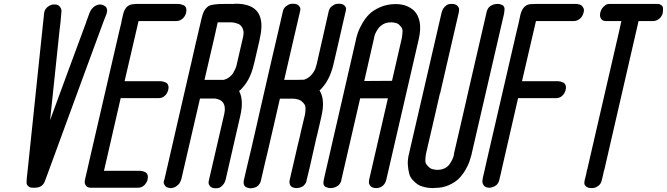

<svg xmlns="http://www.w3.org/2000/svg" viewBox="-20 -815 3580 1031"><path d="M525 -790Q526 -790 527.5 -789.5Q529 -789 532.5 -788Q536 -787 539 -785Q542 -783 546 -780Q550 -777 552 -773Q554 -769 555 -763Q556 -757 554 -750Q554 -749 553.5 -746.5Q553 -744 553 -743Q550 -734 543.5 -719Q537 -704 535 -697Q493 -583 438.5 -435Q384 -287 330 -139Q276 9 234 123L221 158Q208 193 167 193H165H162H158Q150 193 143 191.5Q136 190 128.5 181.5Q121 173 123 158Q123 153 123.5 147Q124 141 124.5 134.5Q125 128 126 123Q138 9 153.5 -139.5Q169 -288 184.5 -436Q200 -584 212 -698L217 -745Q217 -746 217.5 -748Q218 -750 218 -751Q222 -766 233.5 -776Q245 -786 256 -789L266 -791H274Q293 -791 302 -778.5Q311 -766 310 -754L309 -742Q309 -735 307 -719Q305 -703 305 -696L300 -655L249 -170Q281 -257 345.5 -432.5Q410 -608 443 -696L444 -700L459 -741Q460 -743 461 -746.5Q462 -750 467 -758.5Q472 -767 478.5 -773.5Q485 -780 495.5 -785.5Q506 -791 518 -791Q519 -791 521.5 -790.5Q524 -790 525 -790Z M883 -331Q883 -330 882.5 -328.5Q882 -327 880 -322.5Q878 -318 876 -314Q874 -310 869.5 -305Q865 -300 860 -296.5Q855 -293 848 -290.5Q841 -288 832 -288H798H789H639H628L541 91L538 102H545H681H686H693H728H730Q736 102 743 103.5Q750 105 759 109Q768 113 772 123.5Q776 134 772 150Q772 152 771 155Q770 158 766 165Q762 172 756.5 178Q751 184 742 188.5Q733 193 721 193H687H678H528H514H502H475H474H471H467Q450 193 442 182.5Q434 172 435 161L436 150L437 148L439 138L444 117L449 96L450 91L459 51L621 -650L631 -691L632 -696Q632 -697 632.5 -699.5Q633 -702 633 -703Q635 -710 641 -738Q654 -793 702 -793L710 -794H730H752H888H893H900H935H937Q943 -794 949.5 -792.5Q956 -791 965.5 -787Q975 -783 979 -772.5Q983 -762 979 -746Q979 -744 978 -741Q977 -738 973 -730.5Q969 -723 963.5 -717.5Q958 -712 948.5 -707Q939 -702 928 -702H894H885H735H724L649 -379H656H792H797H804H839H841Q848 -379 854.5 -377.5Q861 -376 870 -372Q879 -368 883 -357.5Q887 -347 883 -331ZM730 -794H752Z M1182 -386Q1199 -391 1212.5 -401.5Q1226 -412 1233.5 -425.5Q1241 -439 1245 -448.5Q1249 -458 1251 -467L1252 -472L1284 -611Q1287 -623 1287 -628Q1287 -630 1287.5 -634Q1288 -638 1288 -640Q1287 -658 1278.5 -670.5Q1270 -683 1257.5 -687.5Q1245 -692 1237.5 -693.5Q1230 -695 1223 -695H1222H1149L1131 -614L1078 -386H1136ZM1234 -794Q1236 -794 1240 -794.5Q1244 -795 1246 -795Q1419 -795 1375 -608L1374 -602V-601V-602V-601L1346 -480Q1345 -476 1343 -469Q1322 -376 1264 -326Q1290 -277 1270 -192L1192 148Q1187 168 1176 179.5Q1165 191 1156.5 193.5Q1148 196 1141 196H1139Q1117 196 1108 185Q1099 174 1100 163L1102 152L1184 -202Q1201 -277 1134 -286H1054L954 146Q951 156 946 165.5Q941 175 927 185Q913 195 895 195Q893 195 890.5 194.5Q888 194 880.5 192Q873 190 869 185.5Q865 181 861 173.5Q857 166 861 154L864 144L939 -182L1003 -460L1006 -472L1003 -460L1006 -472L1027 -565Q1028 -566 1049 -659Q1050 -661 1050 -663L1062 -715Q1067 -735 1072 -747.5Q1077 -760 1085.5 -769.5Q1094 -779 1102 -783.5Q1110 -788 1128 -790.5Q1146 -793 1161.5 -793.5Q1177 -794 1209 -794Z M1745 -754Q1749 -772 1762.5 -782Q1776 -792 1787 -794L1799 -795Q1821 -795 1830.5 -784.5Q1840 -774 1838 -764L1836 -753L1822 -693L1801 -601L1800 -596L1773 -480Q1772 -475 1770 -467Q1749 -379 1696 -329Q1727 -280 1706 -191V-190Q1706 -189 1699 -159.5Q1692 -130 1685.5 -101Q1679 -72 1678 -71L1641 93L1626 154Q1626 155 1626 156.5Q1626 158 1624.5 162Q1623 166 1620.5 170Q1618 174 1613.5 179Q1609 184 1603.5 187Q1598 190 1589 192.5Q1580 195 1570 195Q1568 195 1565 194.5Q1562 194 1555 192Q1548 190 1543.5 186Q1539 182 1536 173.5Q1533 165 1535 154L1578 -32L1591 -86L1595 -105L1606 -151Q1608 -159 1612 -176Q1616 -193 1618 -201Q1621 -221 1620.5 -235Q1620 -249 1612.5 -258Q1605 -267 1598 -272.5Q1591 -278 1580.5 -281Q1570 -284 1564.5 -284.5Q1559 -285 1554 -285H1483L1447 -128L1421 -16L1420 -11Q1412 22 1405 51L1395 94L1381 155Q1381 156 1380.5 157.5Q1380 159 1378.5 163Q1377 167 1374.5 171Q1372 175 1367.5 180Q1363 185 1357.5 188Q1352 191 1343 193.5Q1334 196 1324 196Q1322 196 1319 195.5Q1316 195 1309 193Q1302 191 1297 187Q1292 183 1289.5 174.5Q1287 166 1289 155L1297 120Q1298 115 1300 107Q1302 99 1303 94L1328 -11L1357 -137L1381 -243L1407 -356L1431 -461L1462 -594L1485 -693L1499 -754Q1503 -772 1516.5 -782Q1530 -792 1541 -794L1553 -795Q1575 -795 1584.5 -784.5Q1594 -774 1593 -764L1591 -753L1577 -693L1554 -594L1506 -386H1564Q1604 -387 1613 -387Q1638 -395 1655 -416Q1672 -437 1676 -455L1681 -472Z M2085 -381 2138 -612Q2141 -632 2141.5 -646Q2142 -660 2135 -669Q2128 -678 2122 -683.5Q2116 -689 2106 -691.5Q2096 -694 2091 -694.5Q2086 -695 2081 -695H2079Q2056 -695 2038.5 -685.5Q2021 -676 2011 -661.5Q2001 -647 1996 -636Q1991 -625 1989 -614L1988 -608L1936 -380ZM2104 -793H2108Q2114 -793 2120.5 -792.5Q2127 -792 2138.5 -790Q2150 -788 2160.5 -784Q2171 -780 2183 -773Q2195 -766 2204.5 -756.5Q2214 -747 2221.5 -732.5Q2229 -718 2233 -700Q2237 -682 2236 -656.5Q2235 -631 2228 -602L2055 147Q2052 162 2044.5 172.5Q2037 183 2028.5 187.5Q2020 192 2014 193.5Q2008 195 2003 195H2001Q1979 195 1969.5 184Q1960 173 1961 162L1962 151L2063 -287H1914L1813 151Q1813 153 1812.5 156Q1812 159 1808 166.5Q1804 174 1798 179.5Q1792 185 1780.5 190Q1769 195 1754 195H1753Q1749 195 1743.5 194Q1738 193 1730 189.5Q1722 186 1718.5 177Q1715 168 1718 154L1720 144L1891 -600Q1891 -602 1892 -607Q1896 -623 1902 -640.5Q1908 -658 1924.5 -687.5Q1941 -717 1962.5 -738.5Q1984 -760 2021.5 -776.5Q2059 -793 2104 -793Z M2317 194Q2311 195 2302 195Q2291 195 2279.5 193.5Q2268 192 2251 187.5Q2234 183 2222 174.5Q2210 166 2196.5 152Q2183 138 2177.5 118Q2172 98 2170 69.5Q2168 41 2178 3L2351 -746Q2356 -766 2367 -777.5Q2378 -789 2386.5 -791.5Q2395 -794 2402 -794H2405Q2427 -794 2437 -783Q2447 -772 2445 -761L2444 -750L2343 -312H2342L2315 -194L2267 13Q2264 33 2264 47Q2264 61 2272 70.5Q2280 80 2286.5 85.5Q2293 91 2303 93.5Q2313 96 2318 96.5Q2323 97 2328 97H2330Q2351 97 2368 88.5Q2385 80 2394.5 66Q2404 52 2409 41Q2414 30 2417 19L2418 9L2465 -194L2499 -343L2593 -750Q2593 -752 2594 -755Q2595 -758 2598.5 -765.5Q2602 -773 2608 -778.5Q2614 -784 2625.5 -789Q2637 -794 2652 -794H2653Q2658 -794 2663 -793Q2668 -792 2676 -788.5Q2684 -785 2687.5 -776Q2691 -767 2688 -753L2687 -743L2515 1Q2514 6 2512 15Q2507 33 2501 51.5Q2495 70 2479.5 97Q2464 124 2444 144Q2424 164 2390.5 179Q2357 194 2317 194Z M2864 -794H2886ZM2861 -794H2864ZM2861 -794H2864H2886H3069Q3070 -794 3071 -794Q3075 -794 3080 -793.5Q3085 -793 3093 -790.5Q3101 -788 3105.5 -783Q3110 -778 3114 -769Q3118 -760 3113 -746Q3113 -744 3112 -741Q3111 -738 3107 -730.5Q3103 -723 3097.5 -717.5Q3092 -712 3082.5 -707Q3073 -702 3062 -702H3028H2869H2858L2783 -379H2790H2926H2931H2973H2975Q2982 -379 2988.5 -377.5Q2995 -376 3004 -372Q3013 -368 3017 -357.5Q3021 -347 3017 -331Q3017 -330 3016.5 -328.5Q3016 -327 3014 -322.5Q3012 -318 3010 -314Q3008 -310 3003.5 -305Q2999 -300 2994 -296.5Q2989 -293 2982 -290.5Q2975 -288 2966 -288H2932H2773H2762L2675 91L2672 105Q2671 110 2669.5 116.5Q2668 123 2666.5 128.5Q2665 134 2663.5 140.5Q2662 147 2661 152Q2659 160 2655 167Q2651 174 2646.5 178Q2642 182 2636.5 185Q2631 188 2626 189.5Q2621 191 2617 192Q2613 193 2611 193H2608Q2586 193 2577 179.5Q2568 166 2571 152L2573 138L2578 117L2583 96L2584 91L2593 51L2755 -650L2765 -691L2766 -696L2775 -738Q2790 -793 2834 -793H2835Z M3508 -794H3510Q3515 -794 3519.5 -793Q3524 -792 3531.5 -787Q3539 -782 3540 -772.5Q3541 -763 3539 -746Q3539 -744 3538 -741Q3537 -738 3533 -730.5Q3529 -723 3523.5 -717.5Q3518 -712 3508.5 -707Q3499 -702 3488 -702H3453H3409L3226 93L3222 107Q3217 132 3211 154Q3207 172 3194 182Q3181 192 3169 194L3158 195Q3135 195 3125.5 185Q3116 175 3118 165L3119 155L3128 119L3132 98L3134 93L3143 53L3305 -649L3314 -690L3315 -694L3317 -702H3295H3281H3234Q3216 -702 3208.5 -713Q3201 -724 3202 -735L3203 -746Q3208 -766 3220 -778Q3232 -790 3240 -792Q3248 -794 3254 -794H3256H3287H3290H3311H3448H3453H3474ZM3290 -794H3311Z"/></svg>

Font: Soda Fountain
Style: RegularOblique
Weight: 400
Version: Version 1.0